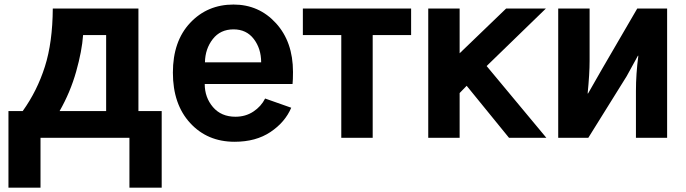

<svg xmlns="http://www.w3.org/2000/svg" viewBox="-20 -613 3051 854"><path d="M17.6 -119.1H81.1Q145.5 -209 179.7 -316.9Q213.9 -424.8 214.8 -575.2H595.7V-119.1H699.2V221.7H555.7V0H160.2V221.7H17.6ZM245.1 -119.1H452.1V-457H349.6Q344.7 -386.7 318.8 -294.9Q293 -203.1 245.1 -119.1Z M749 -290Q749 -429.7 825.7 -511.2Q902.3 -592.8 1018.6 -592.8Q1131.8 -592.8 1207.5 -509.8Q1283.2 -426.8 1283.2 -293Q1283.2 -256.8 1281.2 -239.3H890.6Q890.6 -179.7 927.2 -136.7Q963.9 -93.8 1027.3 -93.8Q1072.3 -93.8 1106.9 -116.7Q1141.6 -139.6 1159.2 -174.8L1275.4 -133.8Q1248 -69.3 1183.1 -25.9Q1118.2 17.6 1023.4 17.6Q902.3 17.6 825.7 -65.9Q749 -149.4 749 -290ZM891.6 -335.9H1141.6Q1141.6 -396.5 1108.9 -439.5Q1076.2 -482.4 1018.6 -482.4Q960 -482.4 926.3 -439Q892.6 -395.5 891.6 -335.9Z M1327.1 -457V-575.2H1808.6V-457H1637.7V0H1498V-457Z M1884.8 0V-575.2H2024.4V-376L2231.4 -575.2H2408.2L2144.5 -319.3L2410.2 0H2244.1L2055.7 -231.4L2024.4 -199.2V0Z M2462.9 0V-575.2H2602.5V-341.8Q2602.5 -285.2 2593.8 -197.3H2595.7L2658.2 -306.6L2814.5 -575.2H2947.3V0H2808.6V-208Q2808.6 -284.2 2819.3 -365.2H2817.4L2767.6 -274.4L2596.7 0Z"/></svg>

Font: Gothic A1 ExtraBold
Style: Regular
Weight: 800
Designer: HanYang I&C Co.,Ltd.
Foundry: HanYang I&C Co.,Ltd.
Version: Version 2.50